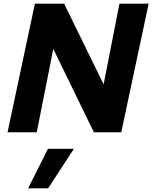

<svg xmlns="http://www.w3.org/2000/svg" viewBox="-20 -720 829 1045"><path d="M21 0 170 -700H329L544 -261L630 -700H789L640 0H491L270 -454L180 0ZM133 305 241 90H382L242 305Z"/></svg>

Font: Red Hat Text VF
Style: Italic
Weight: 400
Italic angle: -12°
Designer: Pentagram, MCKL
Foundry: Pentagram, MCKL
Version: Version 1.023